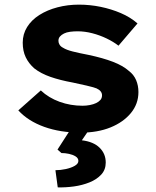

<svg xmlns="http://www.w3.org/2000/svg" viewBox="-20 -562 674 828"><path d="M328 10Q240 10 170.5 -15Q101 -40 59 -86L156 -172Q190 -140 237 -123Q284 -106 336 -106Q352 -106 367.5 -109Q383 -112 394.5 -117.5Q406 -123 413 -131Q420 -139 420 -151Q420 -170 396 -181Q379 -187 353 -193Q327 -199 294 -206Q239 -216 197.5 -230.5Q156 -245 128 -267Q104 -288 91 -315Q78 -342 78 -378Q78 -415 97 -445.5Q116 -476 150 -497.5Q184 -519 228 -530.5Q272 -542 320 -542Q368 -542 414 -532.5Q460 -523 501 -505.5Q542 -488 573 -461L491 -365Q469 -382 440 -396Q411 -410 378.5 -418.5Q346 -427 315 -427Q298 -427 282.5 -425Q267 -423 256 -417.5Q245 -412 238.5 -404.5Q232 -397 232 -386Q232 -377 237 -369Q242 -361 252 -356Q266 -347 293.5 -340Q321 -333 363 -325Q424 -312 467 -295.5Q510 -279 536 -256Q557 -240 567 -216.5Q577 -193 577 -165Q577 -114 544.5 -74.5Q512 -35 456.5 -12.5Q401 10 328 10ZM229 246 219 172Q241 172 264 167Q287 162 302.5 153Q318 144 318 132Q318 120 306 112.5Q294 105 277.5 101.5Q261 98 245 98L228 83L297 -24H379L333 43Q383 49 409.5 75Q436 101 436 139Q436 170 416.5 191Q397 212 366 224.5Q335 237 299 242Q263 247 229 246Z"/></svg>

Font: Lexend Exa
Style: Bold
Weight: 700
Designer: Bonnie Shaver-Troup, Thomas Jockin
Foundry: Lexend
Version: Version 1.007